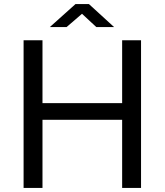

<svg xmlns="http://www.w3.org/2000/svg" viewBox="-20 -920 806 940"><path d="M578 -333.5H188V0H95.5V-723H188V-415H578V-723H670.5V0H578ZM451.5 -787.5 381.5 -852.5 306 -787.5H224L349.5 -900H415.5L538.5 -787.5Z"/></svg>

Font: Public Sans
Style: Regular
Weight: 400
Designer: The Public Sans project authors (U.S. Web Design System). Libre Franklin designed by Pablo Impallari and Rodrigo Fuenzal
Version: Version 1.008; ttfautohint (v1.8.1) -l 8 -r 50 -G 200 -x 14 